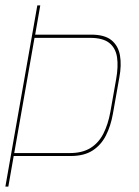

<svg xmlns="http://www.w3.org/2000/svg" viewBox="-28 -695 518 715"><path d="M-8 0H3L23 -114H235Q285 -114 316.8 -134.5Q348.5 -155 366.5 -190.5Q384.5 -226 392.5 -271.5L416.5 -407Q425 -452.5 418.8 -488.5Q412.5 -524.5 387.2 -545.2Q362 -566 311.5 -566H103L122 -675H111ZM25 -125 100.5 -554H307.5Q355 -554 378.8 -535.2Q402.5 -516.5 407.8 -482Q413 -447.5 404.5 -400L383 -278.5Q374.5 -231.5 356.8 -197Q339 -162.5 308.8 -143.8Q278.5 -125 232 -125Z"/></svg>

Font: Anybody UltraCondensed Thin Thin
Style: Italic
Weight: 250
Italic angle: -10°
Version: Version 1.111